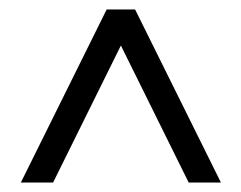

<svg xmlns="http://www.w3.org/2000/svg" viewBox="-20 -682 509 405"><path d="M446 -297H378L235 -586L92 -297H24L205 -662H265Z"/></svg>

Font: STIX Math
Style: Regular
Weight: 400
Designer: MicroPress Inc., with final additions and corrections provided by Coen Hoffman, Elsevier (retired)
Version: Version 1.1.1